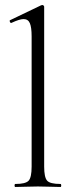

<svg xmlns="http://www.w3.org/2000/svg" viewBox="-20 -745 296 765"><path d="M41 0Q38 0 38 -6Q38 -12 41 -12Q82 -12 94 -25Q106 -38 106 -81V-600Q106 -636 99 -652.5Q92 -669 74 -669Q58 -669 26 -654Q22 -652 19.5 -658Q17 -664 21 -665L144 -724Q146 -725 149 -725Q151 -725 153.5 -723Q156 -721 156 -718V-81Q156 -39 167.5 -25.5Q179 -12 221 -12Q224 -12 224 -6Q224 0 221 0Q204 0 180.5 -1Q157 -2 131 -2Q106 -2 82 -1Q58 0 41 0Z"/></svg>

Font: Cormorant Infant Light Light
Style: Regular
Weight: 300
Version: Version 4.001